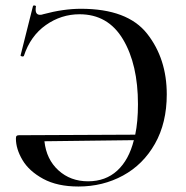

<svg xmlns="http://www.w3.org/2000/svg" viewBox="-20 -668 679 700"><path d="M588 -324Q588 -220 545 -144Q502 -68 428.5 -28Q355 12 266 12Q189 12 137.5 -16Q86 -44 62 -84.5Q38 -125 38 -163Q38 -170 40.5 -172.5Q43 -175 49 -175L473 -177Q483 -224 483 -288Q483 -433 428.5 -524.5Q374 -616 270 -616Q203 -616 147 -576.5Q91 -537 67 -464Q65 -462 63 -462Q60 -462 57 -463.5Q54 -465 55 -466L100 -645Q101 -649 106.5 -648Q112 -647 111 -644Q110 -640 110 -633Q110 -614 126 -614Q133 -614 137 -616Q211 -636 275 -636Q445 -636 516.5 -545Q588 -454 588 -324ZM468 -157 142 -153Q149 -87 193 -47Q237 -7 301 -7Q365 -7 407.5 -46Q450 -85 468 -157Z"/></svg>

Font: Cormorant SC SemiBold
Style: Regular
Weight: 600
Designer: Christian Thalmann (Catharsis Fonts)
Version: Version 3.000